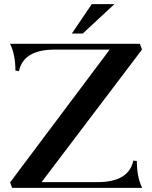

<svg xmlns="http://www.w3.org/2000/svg" viewBox="-20 -913 740 933"><path d="M671 0H39L29 -27V-28H30L513 -672H246Q94 -672 72 -567L55 -570Q55 -648 29 -700H660L670 -672L182 -28H454Q606 -28 628 -133L645 -130Q645 -52 671 0ZM426 -893H536L382 -750H329Z"/></svg>

Font: Uncial Antiqua
Style: Regular
Weight: 400
Designer: Astigmatic (AOETI)
Foundry: Astigmatic (AOETI)
Version: Version 1.000